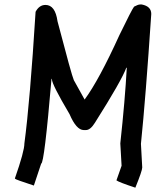

<svg xmlns="http://www.w3.org/2000/svg" viewBox="-20 -871 755 872"><path d="M616.2 -850.6H624Q667 -842.3 667 -807.6Q641.6 -427.2 620.1 -217.8L626 -110.4Q626 -95.7 594.7 -18.6Q521 -43 508.8 -51.8L532.2 -118.2L526.4 -219.7Q547.9 -418 555.7 -561.5V-563.5H553.7Q532.2 -504.9 411.1 -313.5Q390.6 -280.3 370.1 -280.3H360.4Q326.7 -280.3 295.9 -352.5Q215.8 -487.8 215.8 -510.7V-512.7H213.9Q181.2 -127.9 167 -127.9L133.8 -28.3Q49.3 -55.7 47.9 -59.6V-61.5Q90.8 -184.1 90.8 -219.7Q116.2 -409.2 141.6 -817.4Q158.2 -848.6 186.5 -848.6Q231 -848.6 241.2 -774.4Q305.7 -527.8 315.4 -506.8L364.3 -418.9Q429.2 -506.8 522.5 -711.9Q578.6 -827.6 588.9 -840.8Q606.9 -850.6 616.2 -850.6Z"/></svg>

Font: ww_drahtTSB
Style: Regular
Weight: 400
Designer: Dr. Wolfgang Wiebecke
Version: Version 1.06 May 21, 2010, initial release